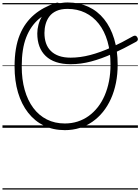

<svg xmlns="http://www.w3.org/2000/svg" viewBox="-20 -1035 1137 1555"><path d="M527 -1015Q620 -1015 695 -980.5Q770 -946 823 -880Q876 -814 904.5 -720.5Q933 -627 933 -511Q933 -433 919 -363.5Q905 -294 878.5 -235Q852 -176 814 -129Q776 -82 728.5 -49Q681 -16 625 1.5Q569 19 505 19Q411 19 336 -17.5Q261 -54 207.5 -122.5Q154 -191 126 -285.5Q98 -380 98 -497Q98 -574 108.5 -637.5Q119 -701 140 -752.5Q161 -804 190.5 -844.5Q220 -885 256.5 -916Q293 -947 336.5 -970.5Q380 -994 429 -1010Q444 -1016 452.5 -1012Q461 -1008 465 -996Q469 -986 464 -977.5Q459 -969 447 -965Q404 -950 365.5 -929.5Q327 -909 294.5 -881Q262 -853 236.5 -816.5Q211 -780 192.5 -733Q174 -686 165 -627.5Q156 -569 156 -497Q156 -392 180 -307Q204 -222 249.5 -161Q295 -100 359.5 -67.5Q424 -35 505 -35Q560 -35 608.5 -50.5Q657 -66 698 -95.5Q739 -125 772 -167Q805 -209 828 -262.5Q851 -316 863 -378.5Q875 -441 875 -511Q875 -617 850.5 -700.5Q826 -784 780 -842.5Q734 -901 670 -932Q606 -963 527 -963Q474 -963 437.5 -946.5Q401 -930 380 -902Q359 -874 349.5 -839.5Q340 -805 340 -768Q340 -722 352.5 -685.5Q365 -649 391.5 -622.5Q418 -596 458 -582Q498 -568 552 -568Q629 -568 711 -589.5Q793 -611 880 -650.5Q967 -690 1058 -742Q1069 -748 1078 -745.5Q1087 -743 1093 -731Q1099 -720 1096 -711.5Q1093 -703 1083 -697Q982 -641 891.5 -600Q801 -559 717.5 -537Q634 -515 552 -515Q485 -515 434.5 -532Q384 -549 350 -581.5Q316 -614 299 -660Q282 -706 282 -764Q282 -799 291.5 -834.5Q301 -870 320 -902.5Q339 -935 368.5 -960Q398 -985 437.5 -1000Q477 -1015 527 -1015ZM0 490H1097V500H0ZM0 -20H1097V0H0ZM0 -505H1097V-500H0ZM0 -1010H1097V-1000H0Z"/></svg>

Font: Playwrite ES Deco Guides
Style: Regular
Weight: 400
Designer: Veronika Burian, José Scaglione
Foundry: TypeTogether
Version: Version 1.003